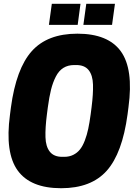

<svg xmlns="http://www.w3.org/2000/svg" viewBox="-20 -970 720 1004"><path d="M400.9 -950.2 386.2 -839.8H235.8L251 -950.2ZM581.1 -950.2 565.9 -839.8H416L431.2 -950.2ZM384.8 -793.9Q544.9 -793.9 611.8 -701.7Q678.7 -609.4 651.9 -410.2L647 -372.1Q619.6 -168.5 538.1 -77.1Q456.5 14.2 299.8 14.2Q139.6 14.2 72.5 -78.4Q5.4 -170.9 32.2 -370.1L37.1 -408.2Q64.5 -611.3 146.2 -702.6Q228 -793.9 384.8 -793.9ZM305.2 -149.9H315.9Q342.3 -149.9 363 -160.2Q383.8 -170.4 398.2 -188.5Q412.6 -206.5 423.6 -235.4Q434.6 -264.2 441.4 -296.4Q448.2 -328.6 454.1 -372.1L459 -410.2Q467.8 -479 466.3 -527.8Q464.8 -576.7 443.6 -603.3Q422.4 -629.9 378.9 -629.9H368.2Q335.4 -629.9 311.5 -615Q287.6 -600.1 272 -569.6Q256.3 -539.1 246.8 -501Q237.3 -462.9 230 -408.2L225.1 -370.1Q216.3 -301.3 217.8 -252.4Q219.2 -203.6 240.5 -176.8Q261.7 -149.9 305.2 -149.9Z"/></svg>

Font: Cooper Hewitt
Style: Heavy Italic
Weight: 714
Designer: Village Type and Design LLC
Foundry: Cooper Hewitt Smithsonian Design Museum
Version: 1.000